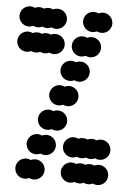

<svg xmlns="http://www.w3.org/2000/svg" viewBox="-50 -719 533 758"><g transform="rotate(5 216.0 -340.0)"><path d="M216 -40C216 -18 234 0 256 0C262.5 0 268.6 -1.6 274 -4.3C279.4 -1.6 285.5 0 292 0C298.5 0 304.6 -1.6 310 -4.3C315.4 -1.6 321.5 0 328 0C334.5 0 340.6 -1.6 346 -4.3C351.4 -1.6 357.5 0 364 0C386 0 404 -18 404 -40C404 -62 386 -80 364 -80C357.5 -80 351.4 -78.4 346 -75.7C340.6 -78.4 334.5 -80 328 -80C321.5 -80 315.4 -78.4 310 -75.7C304.6 -78.4 298.5 -80 292 -80C285.5 -80 279.4 -78.4 274 -75.7C268.6 -78.4 262.5 -80 256 -80C234 -80 216 -62 216 -40ZM36 -40C36 -18 54 0 76 0C82.5 0 88.6 -1.6 94 -4.3C99.4 -1.6 105.5 0 112 0C134 0 152 -18 152 -40C152 -62 134 -80 112 -80C105.5 -80 99.4 -78.4 94 -75.7C88.6 -78.4 82.5 -80 76 -80C54 -80 36 -62 36 -40ZM216 -140C216 -118 234 -100 256 -100C262.5 -100 268.6 -101.6 274 -104.3C279.4 -101.6 285.5 -100 292 -100C298.5 -100 304.6 -101.6 310 -104.3C315.4 -101.6 321.5 -100 328 -100C334.5 -100 340.6 -101.6 346 -104.3C351.4 -101.6 357.5 -100 364 -100C386 -100 404 -118 404 -140C404 -162 386 -180 364 -180C357.5 -180 351.4 -178.4 346 -175.7C340.6 -178.4 334.5 -180 328 -180C321.5 -180 315.4 -178.4 310 -175.7C304.6 -178.4 298.5 -180 292 -180C285.5 -180 279.4 -178.4 274 -175.7C268.6 -178.4 262.5 -180 256 -180C234 -180 216 -162 216 -140ZM72 -140C72 -118 90 -100 112 -100C118.5 -100 124.6 -101.6 130 -104.3C135.4 -101.6 141.5 -100 148 -100C170 -100 188 -118 188 -140C188 -162 170 -180 148 -180C141.5 -180 135.4 -178.4 130 -175.7C124.6 -178.4 118.5 -180 112 -180C90 -180 72 -162 72 -140ZM108 -240C108 -218 126 -200 148 -200C154.5 -200 160.6 -201.6 166 -204.3C171.4 -201.6 177.5 -200 184 -200C206 -200 224 -218 224 -240C224 -262 206 -280 184 -280C177.5 -280 171.4 -278.4 166 -275.7C160.6 -278.4 154.5 -280 148 -280C126 -280 108 -262 108 -240ZM144 -340C144 -318 162 -300 184 -300C190.5 -300 196.6 -301.6 202 -304.3C207.4 -301.6 213.5 -300 220 -300C242 -300 260 -318 260 -340C260 -362 242 -380 220 -380C213.5 -380 207.4 -378.4 202 -375.7C196.6 -378.4 190.5 -380 184 -380C162 -380 144 -362 144 -340ZM180 -440C180 -418 198 -400 220 -400C226.5 -400 232.6 -401.6 238 -404.3C243.4 -401.6 249.5 -400 256 -400C278 -400 296 -418 296 -440C296 -462 278 -480 256 -480C249.5 -480 243.4 -478.4 238 -475.7C232.6 -478.4 226.5 -480 220 -480C198 -480 180 -462 180 -440ZM216 -540C216 -518 234 -500 256 -500C262.5 -500 268.6 -501.6 274 -504.3C279.4 -501.6 285.5 -500 292 -500C314 -500 332 -518 332 -540C332 -562 314 -580 292 -580C285.5 -580 279.4 -578.4 274 -575.7C268.6 -578.4 262.5 -580 256 -580C234 -580 216 -562 216 -540ZM0 -540C0 -518 18 -500 40 -500C46.5 -500 52.6 -501.6 58 -504.3C63.4 -501.6 69.5 -500 76 -500C82.5 -500 88.6 -501.6 94 -504.3C99.4 -501.6 105.5 -500 112 -500C118.5 -500 124.6 -501.6 130 -504.3C135.4 -501.6 141.5 -500 148 -500C170 -500 188 -518 188 -540C188 -562 170 -580 148 -580C141.5 -580 135.4 -578.4 130 -575.7C124.6 -578.4 118.5 -580 112 -580C105.5 -580 99.4 -578.4 94 -575.7C88.6 -578.4 82.5 -580 76 -580C69.5 -580 63.4 -578.4 58 -575.7C52.6 -578.4 46.5 -580 40 -580C18 -580 0 -562 0 -540ZM252 -640C252 -618 270 -600 292 -600C298.5 -600 304.6 -601.6 310 -604.3C315.4 -601.6 321.5 -600 328 -600C350 -600 368 -618 368 -640C368 -662 350 -680 328 -680C321.5 -680 315.4 -678.4 310 -675.7C304.6 -678.4 298.5 -680 292 -680C270 -680 252 -662 252 -640ZM0 -640C0 -618 18 -600 40 -600C46.5 -600 52.6 -601.6 58 -604.3C63.4 -601.6 69.5 -600 76 -600C82.5 -600 88.6 -601.6 94 -604.3C99.4 -601.6 105.5 -600 112 -600C118.5 -600 124.6 -601.6 130 -604.3C135.4 -601.6 141.5 -600 148 -600C170 -600 188 -618 188 -640C188 -662 170 -680 148 -680C141.5 -680 135.4 -678.4 130 -675.7C124.6 -678.4 118.5 -680 112 -680C105.5 -680 99.4 -678.4 94 -675.7C88.6 -678.4 82.5 -680 76 -680C69.5 -680 63.4 -678.4 58 -675.7C52.6 -678.4 46.5 -680 40 -680C18 -680 0 -662 0 -640Z"/></g></svg>

Font: Dotrice Condensed
Style: Bold
Weight: 700
Width: 2
Monospace: yes
Designer: Paul Flo Williams
Foundry: His Deeds Are Dust
Version: Version 1.001